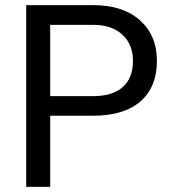

<svg xmlns="http://www.w3.org/2000/svg" viewBox="-20 -731 671 751"><path d="M176.3 -355H344.7Q419.9 -355 460 -390.4Q500 -425.8 500 -492.7Q500 -556.2 460 -594.2Q419.9 -632.3 350.1 -633.8H176.3ZM176.3 -278.3V0H82.5V-710.9H344.7Q461.4 -710.9 527.6 -651.4Q593.8 -591.8 593.8 -493.7Q593.8 -390.1 529.1 -334.2Q464.4 -278.3 343.8 -278.3Z"/></svg>

Font: MAUL
Style: Regular
Weight: 400
Designer: MAUL
Version: Version 1.0; 2020; ttfautohint (v1.8.3)